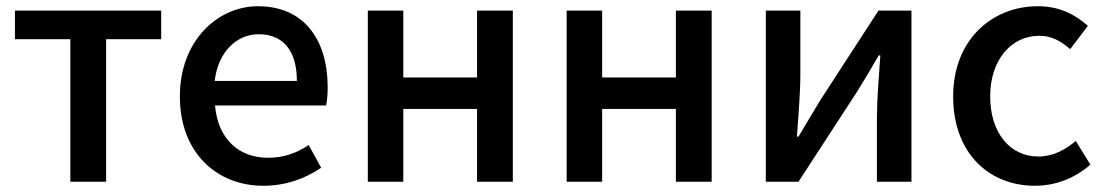

<svg xmlns="http://www.w3.org/2000/svg" viewBox="-20 -584 3552 617"><path d="M206 -458V0H321V-458H498V-550H28V-458Z M826 13C898 13 961 -10 1012 -45L972 -118C932 -91 890 -77 841 -77C745 -77 680 -140 671 -245H1028C1031 -260 1033 -279 1033 -303C1033 -459 955 -564 809 -564C680 -564 558 -454 558 -274C558 -93 677 13 826 13ZM934 -324H670C681 -420 743 -474 811 -474C891 -474 934 -420 934 -324Z M1162 -550V0H1276V-234H1513V0H1628V-550H1513V-335H1276V-550Z M1801 -550V0H1915V-234H2152V0H2267V-550H2152V-335H1915V-550Z M2441 -550V0H2546L2734 -289C2754 -321 2784 -371 2804 -406H2809C2804 -334 2798 -262 2798 -205V0H2909V-550H2803L2616 -262C2597 -229 2565 -178 2546 -145H2541C2546 -217 2552 -288 2552 -345V-550Z M3306 13C3370 13 3433 -10 3484 -55L3437 -131C3404 -103 3364 -81 3317 -81C3225 -81 3162 -158 3162 -274C3162 -391 3229 -469 3320 -469C3359 -469 3388 -453 3419 -426L3476 -501C3436 -536 3387 -564 3315 -564C3170 -564 3043 -458 3043 -274C3043 -93 3157 13 3306 13Z"/></svg>

Font: Spoqa Han Sans Neo Medium
Style: Regular
Weight: 500
Designer: [Spoqa Han Sans Neo] Dong-huui Kim ___ Younghwa Kang ___ Yujin Lee ___ [Noto Sans] Ryoko NISHIZUKA ____ (kana & ideograp
Foundry: Spoqa (http://www.spoqa-han-sans.com)
Version: Version 1.100;hotconv 1.0.109;makeotfexe 2.5.65596